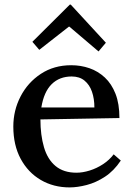

<svg xmlns="http://www.w3.org/2000/svg" viewBox="-20 -800 581 836"><path d="M283 16Q213 16 157.5 -16.5Q102 -49 70 -108.5Q38 -168 38 -249Q38 -319 69.5 -380Q101 -441 158 -478.5Q215 -516 290 -516Q332 -516 369.5 -503Q407 -490 436.5 -462.5Q466 -435 483 -391.5Q500 -348 500 -286L156 -280Q156 -212 171.5 -159Q187 -106 222 -77Q257 -48 313 -48Q340 -48 370.5 -57.5Q401 -67 428.5 -85Q456 -103 475 -128L506 -101Q476 -56 437 -30.5Q398 -5 357.5 5.5Q317 16 283 16ZM160 -332H391Q391 -370 380.5 -400.5Q370 -431 348 -449Q326 -467 292 -467Q239 -467 205 -433.5Q171 -400 160 -332ZM409 -576 282 -684H280L151 -583L121 -618L284 -780H288L441 -614Z"/></svg>

Font: Lora Medium
Style: Regular
Weight: 500
Designer: Olga Karpushina, Alexei Vanyashin (Cyrillic)
Foundry: Cyreal
Version: Version 3.004